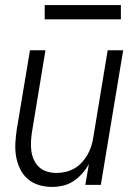

<svg xmlns="http://www.w3.org/2000/svg" viewBox="-20 -728 540 756"><path d="M185 8Q158 8 133 0.5Q108 -7 89 -23.5Q70 -40 59 -63Q48 -86 43.5 -111.5Q39 -137 40.5 -164Q42 -191 46 -218L98 -530H159L106 -209Q103 -190 102 -170.5Q101 -151 103.5 -133Q106 -115 113.5 -98.5Q121 -82 134 -70Q147 -58 165 -52.5Q183 -47 202 -47Q220 -47 237.5 -51Q255 -55 271.5 -64Q288 -73 301 -87Q314 -101 323.5 -117Q333 -133 338.5 -150Q344 -167 347 -185L404 -530H465L377 0H316L330 -82Q319 -62 303.5 -44.5Q288 -27 269 -14.5Q250 -2 228 3Q206 8 185 8ZM156 -652V-708H456V-652Z"/></svg>

Font: Iosevka Curly Light Oblique
Style: Regular
Weight: 300
Italic angle: -9°
Monospace: yes
Designer: Belleve Invis
Foundry: Belleve Invis
Version: Version 11.1.0; ttfautohint (v1.8.3)